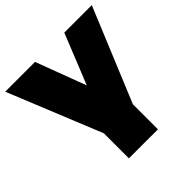

<svg xmlns="http://www.w3.org/2000/svg" viewBox="-195 -705 1057 1057"><g transform="rotate(-45 334.0 -176.5)"><path d="M-3 -547 219 -1V194H445V-1L671 -547H457L339 -254L229 -547Z"/></g></svg>

Font: Chess Sans Black
Style: Regular
Weight: 900
Designer: Wolf Bōese
Foundry: Wolf Bōese
Version: Version 7.223;Glyphs 3.3 (3306)